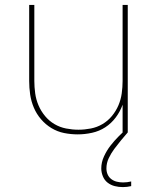

<svg xmlns="http://www.w3.org/2000/svg" viewBox="-20 -540 640 783"><path d="M297 8Q269 8 241.5 2.5Q214 -3 190 -17.5Q166 -32 147.5 -53.5Q129 -75 118 -101Q107 -127 103 -154.5Q99 -182 99 -210V-520H120V-210Q120 -185 123.5 -159.5Q127 -134 137 -110.5Q147 -87 163.5 -67Q180 -47 202 -34Q224 -21 249.5 -16Q275 -11 300 -11Q325 -11 350.5 -16Q376 -21 398 -34Q420 -47 436.5 -67Q453 -87 463 -110.5Q473 -134 476.5 -159.5Q480 -185 480 -210V-520H501V0H480V-113Q470 -85 452 -61Q434 -37 409.5 -21Q385 -5 355.5 1.5Q326 8 297 8ZM481 223Q464 223 448 219Q432 215 419 205Q406 195 399.5 179Q393 163 393 147Q393 122 404 98Q415 74 430.5 54Q446 34 464 16Q482 -2 501 -19V0Q487 16 473 33Q459 50 446 67.5Q433 85 423.5 105Q414 125 414 147Q414 160 419 171.5Q424 183 434 190.5Q444 198 456.5 201Q469 204 482 204Q490 204 498.5 203Q507 202 515 200V219Q507 221 498 222Q489 223 481 223Z"/></svg>

Font: Iosevka SS04 Thin Extended
Style: Regular
Weight: 100
Width: 7
Monospace: yes
Designer: Belleve Invis
Foundry: Belleve Invis
Version: Version 19.0.0; ttfautohint (v1.8.4)